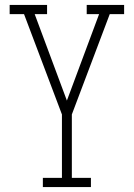

<svg xmlns="http://www.w3.org/2000/svg" viewBox="-20 -755 540 775"><path d="M153 0V-37H230V-293L77 -698H19V-735H170V-698H120L250 -349L380 -698H330V-735H481V-698H423L270 -293V-37H347V0Z"/></svg>

Font: Iosevka Slab Extralight
Style: Regular
Weight: 200
Monospace: yes
Designer: Belleve Invis
Foundry: Belleve Invis
Version: Version 11.1.1; ttfautohint (v1.8.3)